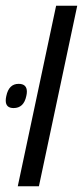

<svg xmlns="http://www.w3.org/2000/svg" viewBox="-63 -650 290 670"><path d="M-1 0 132.8 -629.9H206.5L72.8 0ZM2 -357.4Q30.8 -357.4 30.8 -330.1Q30.8 -323.2 28.8 -314.9Q20 -272.9 -15.6 -272.9Q-43 -272.9 -43 -299.3Q-43 -306.2 -41 -314.9Q-32.2 -357.4 2 -357.4Z"/></svg>

Font: Open Sans Hebrew Condensed
Style: Italic
Weight: 400
Width: 3
Italic angle: -12°
Foundry: Ascender Corporation, Yanek Iontef
Version: Version 2.001;PS 002.001;hotconv 1.0.70;makeotf.lib2.5.58329